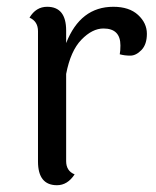

<svg xmlns="http://www.w3.org/2000/svg" viewBox="-20 -537 461 566"><path d="M175 -447V-410Q217 -517 314 -517Q361 -517 387 -493Q413 -469 413 -437.5Q413 -406 397 -389.5Q381 -373 364 -373Q347 -373 333 -377Q335 -387 335 -403Q335 -453 285 -453Q252 -453 220 -420Q188 -387 175 -319V-62Q175 -33 200 -23Q179 9 148 9Q92 9 92 -61V-445Q92 -474 67 -485Q86 -517 119 -517Q175 -517 175 -447Z"/></svg>

Font: Laila
Style: Regular
Weight: 400
Designer: Hitesh Malaviya
Foundry: Indian Type Foundry
Version: Version 1.302;PS 1.0;hotconv 1.0.78;makeotf.lib2.5.61930; tt